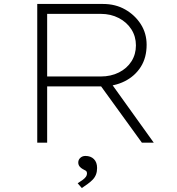

<svg xmlns="http://www.w3.org/2000/svg" viewBox="-20 -720 895 969"><path d="M168 0V-700H500Q563 -700 612 -672Q661 -644 690.5 -598Q720 -552 720 -494Q720 -429 690.5 -382.5Q661 -336 609.5 -310Q558 -284 492 -284H218V0ZM696 0 478 -301 523 -325 756 0ZM218 -334H488Q540 -334 580.5 -354.5Q621 -375 643.5 -410.5Q666 -446 666 -491Q666 -536 643 -572Q620 -608 579.5 -629Q539 -650 489 -650H218ZM393 229 372 205Q388 195 398.5 187Q409 179 414 171.5Q419 164 419 156Q419 145 412 141Q405 137 397 133Q389 129 382 120.5Q375 112 375 100Q375 86 385.5 76.5Q396 67 411 67Q438 67 454 83Q470 99 470 128Q470 146 464.5 160.5Q459 175 448 186.5Q437 198 423 208Q409 218 393 229Z"/></svg>

Font: Lexend Peta ExtraLight
Style: Regular
Weight: 250
Version: Version 1.007